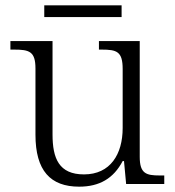

<svg xmlns="http://www.w3.org/2000/svg" viewBox="-20 -690 658 720"><path d="M146 -626H436V-670H146ZM277 10C353 10 406 -21 440 -86H445L453 0H596V-32H579C528 -32 504 -39 504 -102V-536H351V-504H361C418 -504 440 -497 440 -431V-210C440 -112 394 -36 295 -36C201 -36 177 -96 177 -186V-536H19V-504H33C90 -504 113 -497 113 -433V-185C113 -50 169 10 277 10Z"/></svg>

Font: Noto Serif Devanagari Light
Style: Regular
Weight: 300
Designer: Universal Thirst, Indian Type Foundry and the Monotype Design Team
Foundry: Monotype Imaging Inc.
Version: Version 2.004